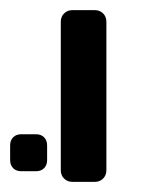

<svg xmlns="http://www.w3.org/2000/svg" viewBox="-30 -591 300 379"><path d="M90 -255V-548Q90 -558 96.5 -564.5Q103 -571 113 -571H157Q167 -571 173.5 -564.5Q180 -558 180 -548V-255Q180 -245 173.5 -238.5Q167 -232 157 -232H113Q103 -232 96.5 -238.5Q90 -245 90 -255ZM-10 -275V-304Q-10 -314 -4 -320Q2 -326 12 -326H41Q51 -326 57 -320Q63 -314 63 -304V-275Q63 -265 57 -259Q51 -253 41 -253H12Q2 -253 -4 -259Q-10 -265 -10 -275Z"/></svg>

Font: Contemporary
Style: Regular
Weight: 400
Designer: Victor Tran
Foundry: Victor Tran
Version: Version 1.100